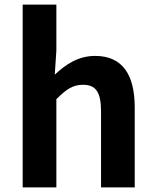

<svg xmlns="http://www.w3.org/2000/svg" viewBox="-20 -818 680 838"><path d="M79 0H226V-385C267 -426 296 -448 342 -448C397 -448 421 -418 421 -331V0H568V-349C568 -490 516 -574 395 -574C319 -574 264 -534 219 -492L226 -597V-798H79Z"/></svg>

Font: Source Han Sans CN
Style: Bold
Weight: 700
Designer: Ryoko NISHIZUKA 西塚涼子 (kana, bopomofo & ideographs); Paul D. Hunt (Latin, Greek & Cyrillic); Sandoll Communications 산돌커뮤니
Foundry: Adobe
Version: Version 2.001;hotconv 1.0.107;makeotfexe 2.5.65593